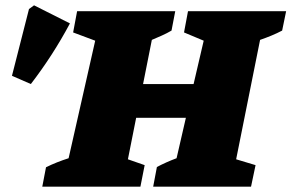

<svg xmlns="http://www.w3.org/2000/svg" viewBox="-20 -702 1096 722"><path d="M139 0 153 -73Q173 -83 194.5 -91.5Q216 -100 238 -107L338 -549L255 -580L270 -660H639L625 -587Q608 -577 589 -568.5Q570 -560 551 -552L518 -386H708L746 -549L672 -580L687 -660H1056L1041 -587Q1022 -577 1001.5 -568.5Q981 -560 958 -552L868 -103L941 -81L924 0H556L570 -74Q587 -83 606 -91.5Q625 -100 644 -107L679 -259H492L461 -103L524 -81L508 0ZM96 -386 25 -417 89 -668 108 -682 243 -614Q179 -494 96 -386Z"/></svg>

Font: Piazzolla Black
Style: Italic
Weight: 900
Italic angle: -11.3°
Designer: Juan Pablo del Peral
Foundry: Huerta Tipografica
Version: Version 1.330